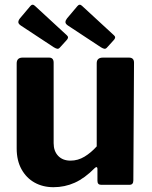

<svg xmlns="http://www.w3.org/2000/svg" viewBox="-20 -770 632 800"><path d="M273.8 -100.7Q304.8 -100.7 332.2 -117.3Q359.6 -133.9 383 -160.1V-506.7Q383 -530 409.1 -530H517.3Q538.4 -530 538.4 -508.9L535.6 -18.3Q535.6 0 519.7 0H401.1Q386 0 386 -16.6V-66.3Q386 -72 383.1 -73.4Q380.1 -74.7 375.1 -70Q332.8 -27.1 291.2 -8.6Q249.7 10 202.8 10Q158.7 10 124.2 -9.2Q89.7 -28.4 69.6 -64.8Q49.5 -101.1 49.5 -151.3V-505.7Q49.5 -530 74.2 -530H184.5Q203.5 -530 203.5 -508.9V-173.3Q203.5 -140.2 222.5 -120.4Q241.4 -100.7 273.8 -100.7ZM105.8 -744.1Q115.1 -755.6 125.5 -745.6L258.9 -622.6Q268.9 -614 256.8 -601.9L230.7 -573.2Q225.1 -566.3 219.6 -566.7Q214.1 -567 204.4 -572.9L66.9 -663.5Q56.2 -670.7 56.4 -678Q56.6 -685.4 63.2 -693.6ZM302.1 -744.1Q311.4 -755.6 321.8 -745.6L455.2 -622.6Q465.2 -614 453.1 -601.9L427 -573.2Q421.4 -566.3 415.9 -566.7Q410.4 -567 400.7 -572.9L263.2 -663.5Q252.5 -670.7 252.7 -678Q252.9 -685.4 259.5 -693.6Z"/></svg>

Font: Libre Franklin Thin
Style: Regular
Weight: 100
Designer: Pablo Impallari, Rodrigo Fuenzalida, Nhung Nguyen
Foundry: Impallari Type
Version: Version 3.000